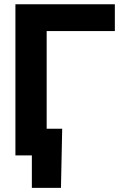

<svg xmlns="http://www.w3.org/2000/svg" viewBox="-20 -748 595 924"><path d="M532.7 -727.5V-598.6H204.6V0H54.2V-727.5ZM133.3 156.2V0H91.3V-128.4H279.3L273.4 156.2Z"/></svg>

Font: Inter Display
Style: Bold
Weight: 700
Designer: Rasmus Andersson
Foundry: rsms
Version: Version 4.001;git-9221beed3